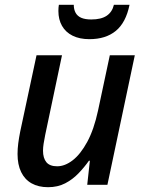

<svg xmlns="http://www.w3.org/2000/svg" viewBox="-20 -769 599 799"><path d="M180 10Q140 10 111.5 -6Q83 -22 68 -53Q53 -84 53 -128Q53 -150 56 -173Q59 -196 64 -221L132 -539H238L168 -207Q164 -187 161.5 -171Q159 -155 159 -142Q159 -111 173 -94Q187 -77 218 -77Q250 -77 282.5 -102Q315 -127 343 -178.5Q371 -230 388 -309L437 -539H541L427 0H343L354 -100H350Q331 -73 306.5 -47.5Q282 -22 251 -6Q220 10 180 10ZM352 -606Q311 -606 282 -620.5Q253 -635 238 -661.5Q223 -688 223 -723Q223 -731 223.5 -737Q224 -743 225 -749H287Q287 -730 294.5 -716Q302 -702 318 -695Q334 -688 360 -688Q401 -688 424 -703.5Q447 -719 454 -749H519Q504 -675 462 -640.5Q420 -606 352 -606Z"/></svg>

Font: Noto Sans Display Medium
Style: Italic
Weight: 500
Italic angle: -12°
Designer: Monotype Design Team
Foundry: Monotype Imaging Inc.
Version: Version 2.003